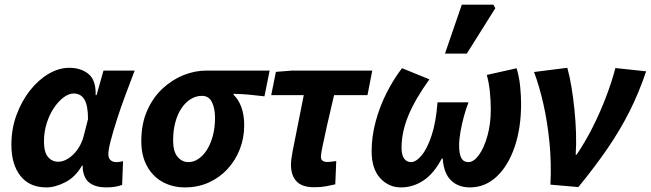

<svg xmlns="http://www.w3.org/2000/svg" viewBox="-20 -803 2830 835"><path d="M181.6 12Q108.5 12 69 -37.9Q29.5 -87.8 29.5 -174Q29.5 -242.2 51.7 -302.8Q73.9 -363.3 110.2 -409.4Q146.6 -455.5 191.3 -481.8Q235.9 -508.1 280.9 -508.1Q332.2 -508.1 364.9 -481.3Q397.7 -454.4 396 -389.6H400L430.1 -496.1H565.7Q546.2 -445.2 525.6 -390Q505 -334.7 488.5 -283.2Q472 -231.6 461.6 -191.8Q451.2 -152 451.2 -132.9Q451.2 -114.7 461 -106.4Q470.8 -98 485.4 -98Q495.5 -98 502.2 -99.5Q508.8 -101 515.1 -102L511.2 1.1Q496.6 6.5 479.5 9.3Q462.4 12 441.5 12Q397.2 12 370.4 -7.2Q343.6 -26.4 339.5 -72.4Q339.5 -74 339.8 -76.7Q340 -79.4 340.2 -82.2H336.2Q308 -33.2 264.2 -10.6Q220.4 12 181.6 12ZM233.1 -99.7Q249.9 -99.7 266.6 -108Q283.2 -116.2 298.1 -130.6Q313 -145 324.5 -164.4Q335.9 -183.8 342.3 -205.3L362.8 -284.7Q362.8 -344.2 347.1 -370.3Q331.4 -396.4 300.4 -396.4Q279.3 -396.4 256.5 -379.4Q233.7 -362.3 214.2 -333.3Q194.7 -304.3 183 -266.7Q171.2 -229.2 171.2 -188.3Q171.2 -141.5 188.6 -120.6Q206 -99.7 233.1 -99.7Z M784.2 12Q730.6 12 687.6 -11.5Q644.6 -34.9 619.6 -80.2Q594.5 -125.5 594.5 -189.5Q594.5 -263.5 619.4 -320.6Q644.3 -377.8 685.8 -416.8Q727.4 -455.8 777.3 -476Q827.2 -496.1 878.2 -496.1H1152.6L1130.1 -384.1Q1093.2 -388.7 1061.8 -391.5Q1030.3 -394.2 995.7 -395V-391Q1017.8 -369.9 1029.9 -336.3Q1042 -302.7 1042 -258.1Q1042 -203 1022.9 -154Q1003.8 -105 969 -67.5Q934.3 -30.1 887.3 -9Q840.2 12 784.2 12ZM799.4 -98Q822.2 -98 842.8 -111.9Q863.5 -125.7 879.7 -151.1Q895.9 -176.6 905.5 -212.1Q915.1 -247.7 915.1 -290.2Q915.1 -331.8 901.7 -358.9Q888.3 -386.1 858.1 -386.1Q831.9 -386.1 809.2 -371.9Q786.5 -357.8 769.2 -332.2Q752 -306.6 742.5 -271.1Q732.9 -235.6 732.9 -191.9Q732.9 -144.3 752.1 -121.2Q771.3 -98 799.4 -98Z M1346.8 11.3Q1293.2 11.3 1269.3 -14.6Q1245.5 -40.5 1245.5 -85.7Q1245.5 -98.9 1247.4 -113.3Q1249.3 -127.7 1252.8 -146.3L1301.1 -389.4H1159.5L1179.9 -490.5L1250.5 -496.1H1599L1578.2 -389.4H1432.9Q1415.5 -316.8 1402.8 -259.9Q1390 -203 1382.8 -167.4Q1375.6 -131.8 1375.6 -122.6Q1375.6 -109 1383.2 -103.9Q1390.8 -98.7 1400.6 -98.7Q1414.3 -98.7 1423.9 -100.2Q1433.5 -101.7 1442.3 -102.7L1438.1 -1.3Q1422.4 2.5 1399.2 6.9Q1375.9 11.3 1346.8 11.3Z M1724.2 12Q1669.5 12 1632.8 -28.9Q1596.2 -69.7 1596.2 -145.5Q1596.2 -208.9 1613.4 -273.4Q1630.7 -338 1660.6 -397.7Q1690.6 -457.3 1728.3 -506.5L1847.5 -457.9Q1786.2 -373.2 1756.2 -301Q1726.3 -228.8 1726.3 -159.8Q1726.3 -128.9 1737.5 -113.5Q1748.7 -98 1767.4 -98Q1789 -98 1813.5 -127.1Q1838 -156.2 1857.1 -213.9Q1876.2 -271.6 1882.8 -357.9H2017.6Q2007.2 -332.1 1997.8 -298Q1988.5 -264 1982.6 -230.1Q1976.7 -196.2 1976.7 -170.7Q1976.7 -133 1986.4 -115.5Q1996 -98 2017 -98Q2040.4 -98 2062.9 -129.1Q2085.4 -160.2 2099.9 -212.4Q2114.4 -264.6 2114.4 -327.3Q2114.4 -364.7 2110.4 -404.3Q2106.4 -443.9 2097 -477.1L2226.8 -506.1Q2237.8 -469.5 2242 -428.7Q2246.2 -387.8 2246.2 -350.7Q2246.2 -246.4 2218.2 -164.3Q2190.2 -82.2 2140.1 -35.1Q2090 12 2023.3 12Q1973 12 1941.4 -18.6Q1909.8 -49.2 1905.3 -113.5H1901.3Q1866.7 -47.6 1821.2 -17.8Q1775.7 12 1724.2 12ZM1915.2 -569.9 1988.4 -782.7H2125.5L2134.1 -767.2L2010.1 -569.9Z M2373.8 0Q2378.5 -94.2 2369.6 -183.9Q2360.7 -273.5 2343 -351.6Q2325.2 -429.7 2302.5 -489.9L2447.2 -508.1Q2457.3 -473 2465.1 -425.9Q2472.9 -378.9 2478.2 -327.2Q2483.5 -275.5 2485.1 -224.6Q2486.7 -173.8 2483.6 -130.2H2487.6Q2526.6 -187.9 2558.4 -251.4Q2590.2 -314.9 2615 -379.8Q2639.8 -444.6 2656.5 -507.1L2790 -492.8Q2759.2 -400.9 2718.5 -319.9Q2677.8 -238.8 2622.9 -158.4Q2567.9 -78.1 2495.3 10.6Z"/></svg>

Font: Source Sans 3 VF
Style: Italic
Weight: 200
Italic angle: -11°
Designer: Paul D. Hunt
Foundry: Adobe Systems Incorporated
Version: Version 3.042;hotconv 1.0.118;makeotfexe 2.5.65603